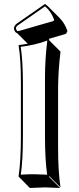

<svg xmlns="http://www.w3.org/2000/svg" viewBox="-20 -893 400 973"><path d="M85.9 -200.2V-474.1Q85.9 -595.7 74.2 -662.1L76.2 -665Q94.2 -666.5 120.6 -671.4L66.9 -725.1Q63 -726.1 60.1 -728.5Q51.3 -737.8 50.8 -750Q52.2 -764.2 65.9 -773.9L208 -873Q217.3 -866.7 225.1 -858.9L281.7 -802.2Q309.6 -773.9 321.8 -735.4L314.5 -721.7L226.6 -695.8Q226.6 -695.8 227.5 -695.3Q230 -691.9 230 -688L286.6 -631.3Q274.9 -535.2 274.4 -443.4V-143.6Q274.4 -23.9 286.6 56.6L230 0L228 2.9L284.7 59.6Q283.2 59.6 208.5 56.6Q208.5 56.6 131.3 59.6L75.2 2.9L74.2 0Q85.9 -76.7 85.9 -200.2ZM208 -860.8 71.8 -765.6Q61 -758.3 61 -750.5Q61.5 -741.7 67.9 -734.9Q75.7 -735.4 103 -743.7L251 -786.6L254.4 -793Q238.8 -835.9 208 -860.8ZM96.2 -200.2Q96.2 -83 85.4 -7.8Q124 -10.3 151.9 -10Q179.7 -9.8 218.8 -7.8Q208 -87.4 208 -200.2V-500Q208 -593.3 219.7 -687.5Q156.7 -664.1 85 -655.8Q95.7 -587.4 96.2 -474.1Z"/></svg>

Font: Linux Biolinum Shadow O
Style: Bold
Weight: 700
Designer: Philipp H. Poll
Foundry: Philipp H. Poll
Version: Version 0.9.2